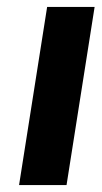

<svg xmlns="http://www.w3.org/2000/svg" viewBox="-20 -534 293 554"><path d="M35 0H172L253 -514H116Z"/></svg>

Font: Arthouse Owned
Style: Bold Italic
Weight: 700
Italic angle: -10°
Designer: Jeremy Tribby
Foundry: Tribby Type
Version: Version 1.000;PS 001.000;hotconv 1.0.88;makeotf.lib2.5.64775